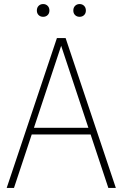

<svg xmlns="http://www.w3.org/2000/svg" viewBox="-20 -928 605 948"><path d="M13 0 261 -740H304L552 0H515L276 -720H288L49 0ZM123 -264 133 -297H432L442 -264ZM373 -845Q359.5 -845 350.8 -853.5Q342 -862 342 -876Q342 -890.5 350.8 -899.2Q359.5 -908 373 -908Q386.5 -908 395.2 -899.2Q404 -890.5 404 -876Q404 -862 395.2 -853.5Q386.5 -845 373 -845ZM193 -845Q179.5 -845 170.8 -853.5Q162 -862 162 -876Q162 -890.5 170.8 -899.2Q179.5 -908 193 -908Q206.5 -908 215.2 -899.2Q224 -890.5 224 -876Q224 -862 215.2 -853.5Q206.5 -845 193 -845Z"/></svg>

Font: Encode Sans Condensed Thin
Style: Regular
Weight: 100
Width: 3
Designer: Multiple Designers
Foundry: Impallari Type
Version: Version 3.002